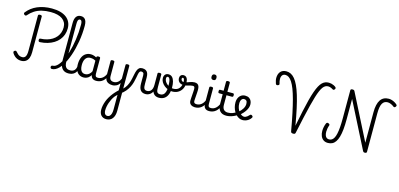

<svg xmlns="http://www.w3.org/2000/svg" viewBox="-145 -2366 8793 4232"><g transform="rotate(15 4251.5 -250.0)"><path d="M544 -486Q527 -485 518 -496Q509 -507 509 -525Q509 -544 516 -553.5Q523 -563 539 -564Q617 -567 683.5 -586Q750 -605 803 -637.5Q856 -670 893 -715Q930 -760 949.5 -815Q969 -870 969 -934Q969 -996 944.5 -1043.5Q920 -1091 874 -1123.5Q828 -1156 761 -1172.5Q694 -1189 609 -1189Q496 -1189 405.5 -1166.5Q315 -1144 243.5 -1098Q172 -1052 114 -984Q103 -972 89.5 -971Q76 -970 61 -982Q45 -995 44 -1008.5Q43 -1022 53 -1034Q98 -1091 155.5 -1135Q213 -1179 283.5 -1209.5Q354 -1240 436.5 -1256Q519 -1272 613 -1272Q721 -1272 804.5 -1249.5Q888 -1227 945 -1183.5Q1002 -1140 1032 -1078Q1062 -1016 1062 -936Q1062 -859 1038.5 -792.5Q1015 -726 970 -671.5Q925 -617 861.5 -577.5Q798 -538 718.5 -514.5Q639 -491 544 -486ZM249 18Q201 18 161.5 0.5Q122 -17 93.5 -44.5Q65 -72 49 -99Q38 -117 39 -131Q40 -145 56 -156Q74 -167 86.5 -164.5Q99 -162 112 -146Q132 -121 153 -103Q174 -85 198 -75.5Q222 -66 253 -66Q305 -66 329 -107Q353 -148 353 -233V-1042Q353 -1056 364 -1063Q375 -1070 396 -1070Q418 -1070 429 -1063Q440 -1056 440 -1042V-223Q440 -148 419 -94Q398 -40 355.5 -11Q313 18 249 18Z M954 17Q935 17 926 5.5Q917 -6 917 -20.5Q917 -35 926 -46.5Q935 -58 954 -58Q986 -58 1016.5 -75.5Q1047 -93 1076.5 -126.5Q1106 -160 1133.5 -207Q1161 -254 1185.5 -313Q1210 -372 1231 -440.5Q1252 -509 1269 -585.5Q1286 -662 1298 -745Q1310 -828 1316.5 -915Q1323 -1002 1323 -1090Q1323 -1107 1336 -1116Q1349 -1125 1366 -1125Q1383 -1125 1396 -1116Q1409 -1107 1409 -1090Q1409 -998 1401.5 -906.5Q1394 -815 1379 -727.5Q1364 -640 1343.5 -557.5Q1323 -475 1297.5 -401Q1272 -327 1241.5 -262.5Q1211 -198 1177.5 -146.5Q1144 -95 1107 -58.5Q1070 -22 1031.5 -2.5Q993 17 954 17ZM1330 17Q1262 17 1218.5 -13Q1175 -43 1154.5 -98.5Q1134 -154 1134 -228V-1081Q1134 -1178 1170 -1227Q1206 -1276 1276 -1276Q1321 -1276 1350.5 -1255Q1380 -1234 1394.5 -1193Q1409 -1152 1409 -1090Q1409 -1071 1396 -1062Q1383 -1053 1366 -1053Q1349 -1053 1336 -1062Q1323 -1071 1323 -1090Q1323 -1127 1317.5 -1150Q1312 -1173 1301 -1184.5Q1290 -1196 1273 -1196Q1255 -1196 1243 -1184.5Q1231 -1173 1225.5 -1147.5Q1220 -1122 1220 -1081V-228Q1220 -176 1231.5 -137.5Q1243 -99 1271.5 -78.5Q1300 -58 1349 -58Q1363 -58 1369.5 -46.5Q1376 -35 1374.5 -20.5Q1373 -6 1362 5.5Q1351 17 1330 17Z M1330 17Q1316 17 1309.5 5.5Q1303 -6 1304.5 -20.5Q1306 -35 1317 -46.5Q1328 -58 1349 -58Q1379 -58 1402.5 -66Q1426 -74 1443 -90Q1460 -106 1470.5 -130Q1481 -154 1485 -186Q1487 -201 1500 -205.5Q1513 -210 1525.5 -205.5Q1538 -201 1536 -186Q1532 -133 1515 -94.5Q1498 -56 1471 -31.5Q1444 -7 1408.5 5Q1373 17 1330 17Z M1675 17Q1618 17 1574 -10.5Q1530 -38 1505 -94Q1480 -150 1480 -235Q1480 -287 1490 -331Q1500 -375 1518.5 -410Q1537 -445 1564.5 -469Q1592 -493 1627 -506Q1662 -519 1704 -519Q1745 -519 1788 -503Q1831 -487 1865 -461V-386Q1825 -418 1788.5 -429Q1752 -440 1713 -440Q1687 -440 1664.5 -432Q1642 -424 1624.5 -408Q1607 -392 1594.5 -368Q1582 -344 1575.5 -312Q1569 -280 1569 -239Q1569 -184 1582 -144.5Q1595 -105 1621.5 -84Q1648 -63 1688 -63Q1724 -63 1755.5 -79.5Q1787 -96 1813.5 -132.5Q1840 -169 1859 -229L1875 -168Q1852 -91 1818.5 -51Q1785 -11 1747.5 3Q1710 17 1675 17ZM1965 17Q1931 17 1906 7.5Q1881 -2 1865 -21.5Q1849 -41 1841.5 -70.5Q1834 -100 1834 -140V-486Q1834 -501 1845 -508Q1856 -515 1878 -515Q1899 -515 1909.5 -508.5Q1920 -502 1920 -488V-140Q1920 -95 1933.5 -76.5Q1947 -58 1984 -58Q1993 -58 1997.5 -46.5Q2002 -35 2000.5 -20.5Q1999 -6 1990.5 5.5Q1982 17 1965 17Z M1965 17Q1951 17 1944.5 5.5Q1938 -6 1939.5 -20.5Q1941 -35 1952 -46.5Q1963 -58 1984 -58Q2017 -58 2045 -69Q2073 -80 2096 -100Q2119 -120 2136.5 -147Q2154 -174 2166 -205Q2172 -220 2183.5 -218.5Q2195 -217 2203.5 -207Q2212 -197 2209 -186Q2194 -138 2170.5 -100.5Q2147 -63 2116.5 -36.5Q2086 -10 2048 3.5Q2010 17 1965 17Z M2397 776Q2323 776 2280 729.5Q2237 683 2237 597Q2237 552 2247 503.5Q2257 455 2276 404Q2295 353 2325 302Q2355 251 2395 201Q2411 182 2428 162.5Q2445 143 2463.5 124.5Q2482 106 2500 90V-77Q2487 -55 2469.5 -37.5Q2452 -20 2431 -8Q2410 4 2385.5 10.5Q2361 17 2334 17Q2276 17 2237 -3.5Q2198 -24 2178.5 -64.5Q2159 -105 2159 -166V-489Q2159 -502 2169.5 -508.5Q2180 -515 2201 -515Q2223 -515 2234 -508.5Q2245 -502 2245 -489V-166Q2245 -131 2256 -107Q2267 -83 2289.5 -71Q2312 -59 2345 -59Q2373 -59 2397 -68Q2421 -77 2440.5 -92.5Q2460 -108 2475 -130Q2490 -152 2500 -177V-489Q2500 -502 2510.5 -508.5Q2521 -515 2543 -515Q2564 -515 2575 -508.5Q2586 -502 2586 -489V531Q2586 589 2573.5 634.5Q2561 680 2536.5 711.5Q2512 743 2476.5 759.5Q2441 776 2397 776ZM2402 700Q2434 700 2455.5 680Q2477 660 2488.5 621.5Q2500 583 2500 530V192Q2489 203 2478.5 213.5Q2468 224 2459.5 233.5Q2451 243 2442 253Q2414 291 2393 333Q2372 375 2357 419Q2342 463 2334 507Q2326 551 2326 593Q2326 626 2335 650.5Q2344 675 2361 687.5Q2378 700 2402 700Z M2545 152Q2537 158 2528 149Q2519 140 2514 124.5Q2509 109 2513 92Q2517 75 2533 66Q2592 29 2628.5 -20Q2665 -69 2685.5 -124Q2706 -179 2718 -234.5Q2730 -290 2740 -340.5Q2750 -391 2765 -430Q2780 -469 2806 -492Q2832 -515 2878 -515Q2892 -515 2899 -503.5Q2906 -492 2905.5 -477.5Q2905 -463 2897 -451.5Q2889 -440 2874 -440Q2850 -440 2837 -419Q2824 -398 2816.5 -361Q2809 -324 2800.5 -276Q2792 -228 2777.5 -173Q2763 -118 2735 -61Q2707 -4 2661.5 50.5Q2616 105 2545 152Z M3090 17Q3051 17 3022.5 5Q2994 -7 2974.5 -31.5Q2955 -56 2945.5 -93.5Q2936 -131 2936 -183V-363Q2936 -412 2918.5 -426Q2901 -440 2875 -440Q2859 -440 2850.5 -451.5Q2842 -463 2842 -477.5Q2842 -492 2851 -503.5Q2860 -515 2877 -515Q2926 -515 2958 -497Q2990 -479 3006 -441.5Q3022 -404 3022 -343V-206Q3022 -167 3025 -139Q3028 -111 3037 -93.5Q3046 -76 3062.5 -67.5Q3079 -59 3105 -59Q3125 -59 3147 -66.5Q3169 -74 3188 -93Q3207 -112 3218.5 -145.5Q3230 -179 3230 -230L3259 -110Q3247 -79 3229.5 -55Q3212 -31 3189.5 -15Q3167 1 3142 9Q3117 17 3090 17ZM3395 19Q3355 19 3324.5 6Q3294 -7 3273 -33Q3252 -59 3241 -98Q3230 -137 3230 -189V-489Q3230 -502 3240.5 -508.5Q3251 -515 3272 -515Q3294 -515 3305 -508.5Q3316 -502 3316 -489V-206Q3316 -167 3319.5 -139Q3323 -111 3332.5 -94Q3342 -77 3359 -69Q3376 -61 3404 -61Q3423 -61 3440 -65.5Q3457 -70 3471.5 -80.5Q3486 -91 3497.5 -107.5Q3509 -124 3517 -147.5Q3525 -171 3529.5 -202.5Q3534 -234 3534 -274Q3534 -355 3525.5 -399Q3517 -443 3503 -460.5Q3489 -478 3470 -478Q3454 -478 3447 -492.5Q3440 -507 3445.5 -521.5Q3451 -536 3470 -536Q3523 -536 3556 -502Q3589 -468 3604.5 -409Q3620 -350 3620 -274Q3620 -228 3613.5 -188.5Q3607 -149 3594.5 -116.5Q3582 -84 3563.5 -59Q3545 -34 3520 -16.5Q3495 1 3463.5 10Q3432 19 3395 19Z M3644 -190Q3597 -190 3548.5 -208Q3500 -226 3459.5 -258.5Q3419 -291 3394 -334Q3369 -377 3369 -426Q3369 -476 3396.5 -506Q3424 -536 3470 -536Q3482 -536 3487 -521.5Q3492 -507 3488 -492.5Q3484 -478 3469 -478Q3456 -478 3447 -467Q3438 -456 3438 -434Q3438 -400 3456 -368.5Q3474 -337 3504 -311.5Q3534 -286 3571.5 -271Q3609 -256 3648 -256Q3732 -256 3775.5 -301Q3819 -346 3830 -416Q3833 -431 3849.5 -436Q3866 -441 3881.5 -436Q3897 -431 3895 -416Q3888 -350 3855.5 -299Q3823 -248 3769.5 -219Q3716 -190 3644 -190Z M4215 17Q4192 17 4169 10.5Q4146 4 4126.5 -9.5Q4107 -23 4095.5 -45.5Q4084 -68 4084 -100Q4084 -125 4086.5 -159Q4089 -193 4091.5 -230.5Q4094 -268 4096.5 -302Q4099 -336 4099 -361Q4099 -400 4089.5 -414.5Q4080 -429 4054 -429Q4033 -429 4007.5 -423Q3982 -417 3955.5 -409.5Q3929 -402 3903 -396Q3877 -390 3854 -390Q3809 -390 3777 -406Q3745 -422 3728.5 -450.5Q3712 -479 3712 -514Q3712 -555 3735 -579Q3758 -603 3797 -603Q3833 -603 3855 -584Q3877 -565 3887 -534.5Q3897 -504 3897 -469Q3905 -469 3923 -475.5Q3941 -482 3965.5 -491Q3990 -500 4017.5 -506.5Q4045 -513 4072 -513Q4112 -513 4137 -498Q4162 -483 4173.5 -451.5Q4185 -420 4185 -369Q4185 -346 4182.5 -310.5Q4180 -275 4177.5 -237Q4175 -199 4172.5 -166Q4170 -133 4170 -115Q4170 -84 4187 -71Q4204 -58 4234 -58Q4248 -58 4255 -46.5Q4262 -35 4260.5 -20.5Q4259 -6 4248 5.5Q4237 17 4215 17ZM3834 -456Q3834 -480 3830 -500Q3826 -520 3818 -532Q3810 -544 3798 -544Q3787 -544 3780.5 -536Q3774 -528 3774 -514Q3774 -493 3790 -474.5Q3806 -456 3834 -456Z M4217 17Q4203 17 4196.5 5.5Q4190 -6 4191.5 -20.5Q4193 -35 4204 -46.5Q4215 -58 4236 -58Q4269 -58 4297 -69Q4325 -80 4348 -100Q4371 -120 4388.5 -147Q4406 -174 4418 -205Q4424 -220 4435.5 -218.5Q4447 -217 4455.5 -207Q4464 -197 4461 -186Q4446 -138 4422.5 -100.5Q4399 -63 4368.5 -36.5Q4338 -10 4300 3.5Q4262 17 4217 17Z M4542 17Q4508 17 4483 7.5Q4458 -2 4442 -21.5Q4426 -41 4418.5 -70.5Q4411 -100 4411 -140V-489Q4411 -502 4421.5 -508.5Q4432 -515 4453 -515Q4475 -515 4486 -508.5Q4497 -502 4497 -489V-140Q4497 -95 4510.5 -76.5Q4524 -58 4561 -58Q4575 -58 4582 -46.5Q4589 -35 4587.5 -20.5Q4586 -6 4575 5.5Q4564 17 4542 17ZM4455 -669Q4427 -669 4412.5 -684.5Q4398 -700 4398 -731Q4398 -763 4412.5 -779Q4427 -795 4455 -795Q4482 -795 4496 -779Q4510 -763 4510 -731Q4511 -700 4496.5 -684.5Q4482 -669 4455 -669Z M4542 17Q4528 17 4521.5 5.5Q4515 -6 4516.5 -20.5Q4518 -35 4529 -46.5Q4540 -58 4561 -58Q4595 -58 4623.5 -70Q4652 -82 4675 -103Q4698 -124 4716.5 -153Q4735 -182 4748 -216Q4754 -231 4766 -229.5Q4778 -228 4786.5 -219Q4795 -210 4792 -199Q4776 -148 4752 -108Q4728 -68 4696.5 -40Q4665 -12 4626.5 2.5Q4588 17 4542 17Z M4930 17Q4882 17 4846 3Q4810 -11 4785.5 -39Q4761 -67 4748.5 -108Q4736 -149 4736 -203V-420H4658Q4643 -420 4637 -429Q4631 -438 4631 -460Q4631 -483 4637 -491.5Q4643 -500 4658 -500H4736V-704Q4736 -717 4746.5 -723.5Q4757 -730 4778 -730Q4800 -730 4811 -723.5Q4822 -717 4822 -704V-500H4948Q4963 -500 4969.5 -491.5Q4976 -483 4976 -460Q4976 -438 4969.5 -429Q4963 -420 4948 -420H4822V-203Q4822 -167 4830 -140Q4838 -113 4854 -95Q4870 -77 4893.5 -67.5Q4917 -58 4948 -58Q4962 -58 4969 -46.5Q4976 -35 4974.5 -20.5Q4973 -6 4962 5.5Q4951 17 4930 17Z M4930 17Q4911 17 4904.5 5.5Q4898 -6 4902 -20.5Q4906 -35 4918 -46.5Q4930 -58 4949 -58Q5005 -58 5056.5 -77Q5108 -96 5145 -124Q5159 -133 5169 -128Q5179 -123 5184 -110.5Q5189 -98 5187.5 -84.5Q5186 -71 5175 -64Q5143 -41 5101.5 -22.5Q5060 -4 5016 6.5Q4972 17 4930 17Z M5146 -120Q5169 -135 5189.5 -152.5Q5210 -170 5226 -189Q5248 -214 5263.5 -240.5Q5279 -267 5287 -294Q5295 -321 5295 -346Q5295 -399 5275 -419.5Q5255 -440 5221 -440Q5204 -440 5189.5 -432.5Q5175 -425 5164 -409.5Q5153 -394 5147 -372Q5141 -350 5141 -321Q5141 -264 5157.5 -216.5Q5174 -169 5201 -135Q5228 -101 5258.5 -82Q5289 -63 5316 -63Q5335 -63 5353 -70.5Q5371 -78 5390.5 -93Q5410 -108 5430 -130Q5444 -146 5457 -145.5Q5470 -145 5484 -134Q5498 -123 5500.5 -111Q5503 -99 5494 -85Q5469 -47 5435.5 -24.5Q5402 -2 5368 7.5Q5334 17 5305 17Q5265 17 5227.5 0Q5190 -17 5158.5 -48Q5127 -79 5103.5 -121.5Q5080 -164 5067 -214.5Q5054 -265 5054 -321Q5054 -355 5062 -385.5Q5070 -416 5085 -440.5Q5100 -465 5121 -482.5Q5142 -500 5168 -509.5Q5194 -519 5224 -519Q5281 -519 5316.5 -496Q5352 -473 5368 -435.5Q5384 -398 5384 -355Q5384 -321 5371.5 -285Q5359 -249 5337 -214.5Q5315 -180 5286 -148Q5264 -123 5239 -101Q5214 -79 5185 -60Z M6459 17Q6437 17 6423 9.5Q6409 2 6405 -18Q6366 -240 6329.5 -413Q6293 -586 6258 -716Q6223 -846 6188 -936.5Q6153 -1027 6116.5 -1083Q6080 -1139 6042.5 -1164.5Q6005 -1190 5963 -1190Q5932 -1190 5911 -1176Q5890 -1162 5879 -1135.5Q5868 -1109 5868 -1073Q5868 -1048 5873 -1021.5Q5878 -995 5886 -970Q5891 -953 5884 -943Q5877 -933 5858 -927Q5839 -921 5826.5 -926.5Q5814 -932 5808 -949Q5797 -982 5790 -1013Q5783 -1044 5783 -1074Q5783 -1118 5795 -1155Q5807 -1192 5830 -1218Q5853 -1244 5886.5 -1258Q5920 -1272 5963 -1272Q6018 -1272 6066 -1248.5Q6114 -1225 6157.5 -1173Q6201 -1121 6241 -1036Q6281 -951 6318.5 -828Q6356 -705 6392 -540.5Q6428 -376 6464 -164Q6502 -360 6535 -514Q6568 -668 6598.5 -784.5Q6629 -901 6658.5 -984.5Q6688 -1068 6718.5 -1124Q6749 -1180 6782.5 -1212.5Q6816 -1245 6853 -1258.5Q6890 -1272 6934 -1272Q6961 -1272 6989 -1265.5Q7017 -1259 7043 -1247Q7069 -1235 7089 -1219Q7106 -1206 7106 -1192.5Q7106 -1179 7094 -1163Q7084 -1149 7071.5 -1146.5Q7059 -1144 7045 -1154Q7029 -1165 7011.5 -1173Q6994 -1181 6975.5 -1185.5Q6957 -1190 6939 -1190Q6906 -1190 6877 -1175Q6848 -1160 6822 -1126Q6796 -1092 6770 -1032.5Q6744 -973 6717 -884.5Q6690 -796 6659 -673Q6628 -550 6591.5 -387.5Q6555 -225 6511 -18Q6507 4 6494.5 10.5Q6482 17 6459 17Z M7251 17Q7191 17 7149.5 -11.5Q7108 -40 7086.5 -91Q7065 -142 7065 -206Q7065 -253 7074.5 -299Q7084 -345 7102 -386Q7109 -402 7122.5 -407.5Q7136 -413 7154 -405Q7174 -397 7180.5 -386Q7187 -375 7181 -359Q7168 -325 7161 -287Q7154 -249 7154 -216Q7154 -168 7165.5 -134Q7177 -100 7199.5 -82.5Q7222 -65 7256 -65Q7291 -65 7319 -82.5Q7347 -100 7368 -138.5Q7389 -177 7402.5 -239Q7416 -301 7423 -388.5Q7430 -476 7430 -593V-1233Q7430 -1249 7441.5 -1256Q7453 -1263 7474 -1263Q7495 -1263 7506.5 -1256.5Q7518 -1250 7524 -1236L8049 -201V-897Q8049 -992 8065 -1062Q8081 -1132 8112 -1178.5Q8143 -1225 8190 -1248.5Q8237 -1272 8300 -1272Q8334 -1272 8369 -1261.5Q8404 -1251 8436.5 -1232.5Q8469 -1214 8493 -1191Q8504 -1181 8503 -1167.5Q8502 -1154 8490 -1139Q8478 -1125 8466 -1123.5Q8454 -1122 8441 -1131Q8411 -1156 8371.5 -1173Q8332 -1190 8298 -1190Q8257 -1190 8227 -1173.5Q8197 -1157 8177 -1122Q8157 -1087 8147 -1031.5Q8137 -976 8137 -897V-17Q8137 -1 8126 6.5Q8115 14 8093 14Q8082 14 8074 12Q8066 10 8060 3.5Q8054 -3 8048 -14L7518 -1058V-592Q7518 -462 7508 -362Q7498 -262 7477 -190Q7456 -118 7424.5 -72Q7393 -26 7350 -4.5Q7307 17 7251 17Z"/></g></svg>

Font: Playwrite VN
Style: Regular
Weight: 400
Designer: Veronika Burian, José Scaglione
Foundry: TypeTogether
Version: Version 1.002